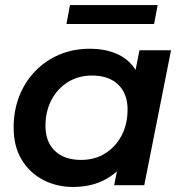

<svg xmlns="http://www.w3.org/2000/svg" viewBox="-20 -733 726 760"><path d="M269 7Q204 7 150.5 -21Q97 -49 65.5 -101.5Q34 -154 34 -228Q34 -296 56.5 -353Q79 -410 120 -452Q161 -494 215.5 -517Q270 -540 335 -540Q402 -540 450.5 -516Q499 -492 524 -443.5Q549 -395 547 -323Q545 -224 511 -149.5Q477 -75 416 -34Q355 7 269 7ZM301 -100Q355 -100 396 -125.5Q437 -151 461 -196Q485 -241 485 -300Q485 -362 448 -398Q411 -434 344 -434Q291 -434 249.5 -408.5Q208 -383 184 -338Q160 -293 160 -234Q160 -172 197 -136Q234 -100 301 -100ZM432 0 456 -122 490 -264 507 -407 532 -534H657L551 0ZM243 -638 257 -713H604L590 -638Z"/></svg>

Font: MOST Montserrat SemiBold
Style: Italic
Weight: 600
Italic angle: -11.3°
Designer: Julieta Ulanovsky
Foundry: Julieta Ulanovsky
Version: Version 8.000;March 11, 2024;FontCreator 15.0.0.2926 64-bit